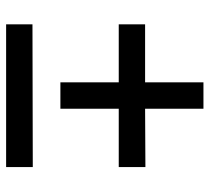

<svg xmlns="http://www.w3.org/2000/svg" viewBox="-48 -674 669 612"><g transform="rotate(90 286.0 -367.5)"><path d="M57 -496V-412H242V-226H326V-412H512V-497L326 -496V-682H242V-496ZM57 -137V-53H512V-138Z"/></g></svg>

Font: Cheyenne Sans Medium
Style: Regular
Weight: 500
Designer: The Public Sans project authors (U.S. Web Design System), Libre Franklin designed by Pablo Impallari and Rodrigo Fuenzal
Foundry: The Cheyenne Sans Project Authors
Version: Version 2.007